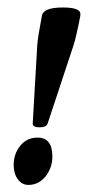

<svg xmlns="http://www.w3.org/2000/svg" viewBox="-20 -493 271 521"><path d="M197.8 -449.2Q186.5 -391.1 179.7 -370.6L109.4 -158.2Q106 -147.5 87.4 -147.5Q68.4 -147.5 68.8 -158.2L81.1 -370.6Q82.5 -391.6 93.8 -450.7Q98.1 -472.7 150.4 -472.7Q198.2 -472.7 198.2 -455.1Q198.2 -452.6 197.8 -449.2ZM122.1 -68.4Q122.1 -39.1 105 -16.1Q85.9 8.8 57.1 8.8Q39.6 8.8 28.3 -6.6Q17.1 -22 17.1 -45.4Q17.1 -75.2 34.9 -97.4Q52.7 -119.6 82 -119.6Q122.1 -119.6 122.1 -68.4Z"/></svg>

Font: Dai Banna SIL Light
Style: BoldOblique
Weight: 700
Italic angle: -11°
Designer: Victor Gaultney
Foundry: SIL International
Version: Version 2.000